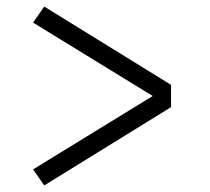

<svg xmlns="http://www.w3.org/2000/svg" viewBox="-20 -633 640 586"><path d="M115 -67 81 -116 446 -340 81 -564 115 -613 502 -374V-306Z"/></svg>

Font: Iosevka Etoile Light
Style: Regular
Weight: 300
Designer: Belleve Invis
Foundry: Belleve Invis
Version: Version 25.0.1; ttfautohint (v1.8.4)